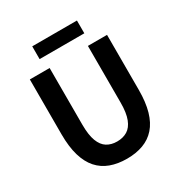

<svg xmlns="http://www.w3.org/2000/svg" viewBox="-210 -1070 1168 1235"><g transform="rotate(-30 374.0 -452.5)"><path d="M375.6 13.8Q307.5 13.8 254 -5.9Q200.6 -25.5 163.5 -67.2Q126.4 -109 107 -175Q87.7 -241 87.7 -332.8V-740.8H234.7V-319.8Q234.7 -243.4 251.9 -198.2Q269.1 -153 300.7 -133.5Q332.2 -114 375.6 -114Q419.5 -114 451.6 -133.5Q483.6 -153 501.3 -198.2Q519 -243.4 519 -319.8V-740.8H661.1V-332.8Q661.1 -241 642.2 -175Q623.2 -109 586.3 -67.2Q549.3 -25.5 496.2 -5.9Q443 13.8 375.6 13.8ZM207.5 -822.6V-917.5H539.6V-822.6Z"/></g></svg>

Font: Noto Sans TC
Style: Regular
Weight: 100
Designer: Ryoko NISHIZUKA 西塚涼子 (kana, bopomofo & ideographs); Paul D. Hunt (Latin, Greek & Cyrillic); Sandoll Communications 산돌커뮤니
Foundry: Adobe
Version: Version 2.004;hotconv 1.0.118;makeotfexe 2.5.65603